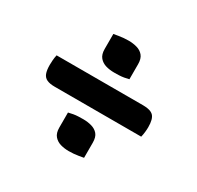

<svg xmlns="http://www.w3.org/2000/svg" viewBox="-121 -709 842 819"><g transform="rotate(30 300.0 -300.0)"><path d="M58 -360H485Q521 -360 535.5 -345Q550 -330 550 -290Q550 -279 548.5 -265.5Q547 -252 544 -240H117Q94 -240 79.5 -246.5Q65 -253 59 -268.5Q53 -284 53 -310Q53 -321 54 -333.5Q55 -346 58 -360ZM222 -560Q234 -562 245.5 -564Q257 -566 269.5 -567Q282 -568 293 -568Q315 -568 334.5 -562.5Q354 -557 366 -542.5Q378 -528 378 -501V-427Q367 -424 355 -422Q343 -420 331 -419.5Q319 -419 307 -419Q285 -419 266 -424.5Q247 -430 234.5 -444.5Q222 -459 222 -486ZM222 -173Q234 -176 245.5 -178Q257 -180 269.5 -180.5Q282 -181 293 -181Q315 -181 334.5 -175.5Q354 -170 366 -156Q378 -142 378 -114V-40Q367 -38 355 -36Q343 -34 331 -33Q319 -32 307 -32Q285 -32 266 -37.5Q247 -43 234.5 -57.5Q222 -72 222 -99Z"/></g></svg>

Font: Recursive Monospace Casual SemiBold
Style: Regular
Weight: 600
Version: Version 1.047